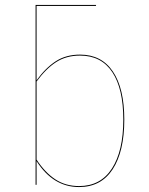

<svg xmlns="http://www.w3.org/2000/svg" viewBox="-20 -748 602 777"><path d="M483 -264Q483 -135 436 -63Q389 9 300 9Q195 9 128 -96V0H124V-728H369L368 -724H128V-423Q164 -473 205.5 -500Q247 -527 304 -527Q391 -527 437 -458.5Q483 -390 483 -264ZM479 -264Q479 -389 434.5 -456Q390 -523 304 -523Q248 -523 207 -496.5Q166 -470 128 -418V-102Q162 -50 203.5 -22.5Q245 5 300 5Q387 5 433 -66Q479 -137 479 -264Z"/></svg>

Font: FiraGO Four
Style: Regular
Weight: 100
Designer: bBox Type
Foundry: bBox Type GmbH
Version: Version 1.001